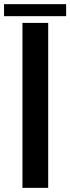

<svg xmlns="http://www.w3.org/2000/svg" viewBox="-65 -911 341 931"><path d="M43.9 0V-800H168.7V0ZM-45.4 -890.8H255.7V-832.6H-45.4Z"/></svg>

Font: Big Shoulders Thin
Style: Regular
Weight: 100
Designer: Patric King
Foundry: XO Type Co
Version: Version 2.002